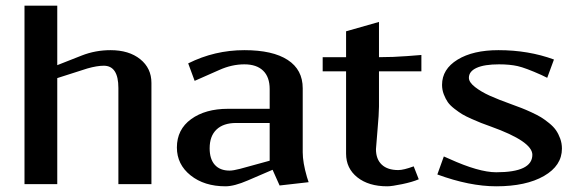

<svg xmlns="http://www.w3.org/2000/svg" viewBox="-20 -653 2046 681"><path d="M66.9 0V-632.8H183.1V-421.9L270 -456.1Q318.4 -475.1 372.1 -475.1Q437.5 -475.1 477.3 -443.1Q517.1 -411.1 517.1 -358.9V0H399.9V-340.8Q399.9 -419.9 348.1 -419.9Q324.2 -419.9 290 -410.2L183.1 -376V0Z M846.7 -475.1Q947.3 -475.1 1000.5 -440.4Q1053.7 -405.8 1053.7 -339.8V-112.8Q1053.7 -76.7 1068.8 -24.9L1074.7 -6.8L971.7 4.9L946.8 -50.8L859.4 -13.2Q811 7.8 779.8 7.8Q704.6 7.8 656 -31Q607.4 -69.8 607.4 -129.9Q607.4 -193.8 658 -230.5Q708.5 -267.1 788.6 -267.1H936.5V-336.9Q936.5 -379.9 913.3 -402.3Q890.1 -424.8 846.7 -424.8Q802.2 -424.8 757.8 -404.8L670.4 -366.2L647.5 -428.2Q741.2 -475.1 846.7 -475.1ZM936.5 -83V-216.8H817.4Q772.5 -216.8 748 -193.6Q723.6 -170.4 723.6 -127Q723.6 -88.9 741.9 -68.4Q760.3 -47.9 794.4 -47.9Q807.1 -47.9 831.5 -54.2Z M1207.5 -399.9H1124.5V-450.2H1207.5V-542L1324.2 -575.2V-450.2Q1375 -450.2 1424.6 -454.1Q1474.1 -458 1474.6 -458V-399.9H1324.2V-274.9Q1324.2 -250 1318.8 -189.7Q1313.5 -129.4 1313.5 -124Q1313.5 -88.4 1334 -69.1Q1354.5 -49.8 1392.6 -49.8Q1411.6 -49.8 1447.3 -63L1465.3 -17.1Q1442.4 -7.3 1406 0.2Q1369.6 7.8 1353.5 7.8Q1287.6 7.8 1247.6 -23.9Q1207.5 -55.7 1207.5 -107.9Z M1531.2 -34.2 1554.2 -98.1 1573.2 -89.8Q1678.2 -42 1740.2 -42Q1868.2 -42 1868.2 -104Q1868.2 -151.4 1721.2 -204.1Q1697.3 -212.9 1686.3 -217Q1675.3 -221.2 1653.3 -231Q1631.3 -240.7 1619.6 -247.8Q1607.9 -254.9 1592 -267.1Q1576.2 -279.3 1568.1 -291Q1560.1 -302.7 1554 -318.6Q1547.9 -334.5 1547.9 -352.1Q1547.9 -407.7 1602.8 -441.4Q1657.7 -475.1 1748 -475.1Q1854.5 -475.1 1944.8 -441.9L1920.9 -377L1899.9 -387.2Q1844.2 -412.1 1816.2 -418.5Q1788.1 -424.8 1750 -424.8Q1698.2 -424.8 1670.7 -412.4Q1643.1 -399.9 1643.1 -377Q1643.1 -361.3 1665 -344.2Q1687 -327.1 1717.3 -313.5Q1747.6 -299.8 1793.9 -283.2Q1816.4 -274.9 1829.8 -269.8Q1843.3 -264.6 1864.5 -254.9Q1885.7 -245.1 1898.9 -237.1Q1912.1 -229 1927.7 -216.3Q1943.4 -203.6 1952.1 -190.9Q1960.9 -178.2 1967 -161.4Q1973.1 -144.5 1973.1 -126Q1973.1 -65.4 1909.4 -28.8Q1845.7 7.8 1740.2 7.8Q1645.5 7.8 1531.2 -34.2Z"/></svg>

Font: Resagokr
Style: Bold
Weight: 600
Designer: gluk
Foundry: gluk
Version: Version 0.95